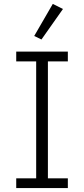

<svg xmlns="http://www.w3.org/2000/svg" viewBox="-20 -962 430 982"><path d="M63 0V-50H165V-648H63V-698H327V-648H225V-50H327V0ZM192 -760 155 -778 250 -942 302 -916Z"/></svg>

Font: IBM Plex Sans Thai Looped Light
Style: Regular
Weight: 300
Designer: Mike Abbink, Paul van der Laan, Pieter van Rosmalen, Ben Mitchell, Mark Frömberg
Foundry: Bold Monday
Version: Version 1.1